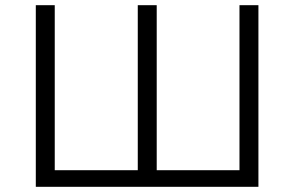

<svg xmlns="http://www.w3.org/2000/svg" viewBox="-20 -720 1134 740"><path d="M191 -64V-700H118V0H976V-700H903V-64H584V-700H511V-64Z"/></svg>

Font: Montserrat Z
Style: Regular
Weight: 400
Designer: Julieta Ulanovsky
Foundry: Julieta Ulanovsky
Version: Version 8.000